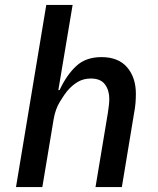

<svg xmlns="http://www.w3.org/2000/svg" viewBox="-20 -760 640 780"><path d="M168 -740H275L217 -394H222Q251 -456 290 -492Q329 -528 392 -528Q461 -528 496.5 -486.5Q532 -445 532 -379Q532 -361 530.5 -341.5Q529 -322 524 -296L475 0H368L418 -300Q420 -314 422 -329.5Q424 -345 424 -358Q424 -393 406.5 -417Q389 -441 349 -441Q319 -441 295.5 -427Q272 -413 252 -389Q242 -377 223.5 -347Q205 -317 198 -276L152 0H45Z"/></svg>

Font: IBM Plex Mono Medm
Style: Italic
Weight: 500
Italic angle: -9°
Monospace: yes
Designer: Mike Abbink, Paul van der Laan, Pieter van Rosmalen
Foundry: Bold Monday
Version: Version 2.3